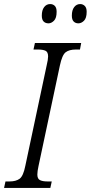

<svg xmlns="http://www.w3.org/2000/svg" viewBox="-45 -926 447 946"><path d="M-25 0 -18 -32H2Q34 -32 52 -45.5Q70 -59 80 -110L185 -604Q192 -633 192 -648Q192 -670 179 -676Q166 -682 142 -682H120L127 -714H355L349 -682H329Q296 -682 278.5 -668.5Q261 -655 250 -603L145 -109Q139 -82 139 -66Q139 -45 152 -38.5Q165 -32 189 -32H210L203 0ZM341 -811Q327 -811 318 -820Q309 -829 309 -849Q309 -876 320.5 -891Q332 -906 350 -906Q363 -906 372.5 -897Q382 -888 382 -868Q382 -837 369 -824Q356 -811 341 -811ZM194 -811Q179 -811 170 -820Q161 -829 161 -849Q161 -876 172.5 -891Q184 -906 202 -906Q216 -906 225 -897Q234 -888 234 -868Q234 -837 221 -824Q208 -811 194 -811Z"/></svg>

Font: Noto Serif Condensed Light
Style: Italic
Weight: 300
Width: 3
Italic angle: -12°
Designer: Monotype Design Team
Foundry: Monotype Imaging Inc.
Version: Version 2.014; ttfautohint (v1.8.4.7-5d5b)